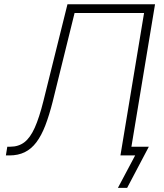

<svg xmlns="http://www.w3.org/2000/svg" viewBox="-20 -748 791 924"><path d="M8.3 0 15.1 -42H29.8Q69.3 -42 97.4 -63.5Q125.5 -85 147.2 -133.3Q168.9 -181.6 189 -262.2L304.7 -727.5H726.1L605.5 0H559.6L673.3 -685.5H338.9L233.4 -258.3Q216.8 -192.9 198 -144Q179.2 -95.2 155 -63.2Q130.9 -31.2 99.1 -15.6Q67.4 0 25.4 0ZM547.4 156.2 630.4 0H579.1L585.9 -42H696.3L591.8 156.2Z"/></svg>

Font: Inter 17pt ExtraLight
Style: Italic
Weight: 250
Italic angle: -9.3988°
Version: Version 4.001;git-66647c0bb